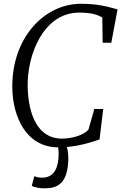

<svg xmlns="http://www.w3.org/2000/svg" viewBox="-20 -775 651 1020"><path d="M162.6 160.6 148.9 211.9C159.7 219.7 190.4 225.6 216.3 225.6C286.1 225.6 333 199.2 341.8 93.8C344.7 58.6 342.3 27.8 335 5.9C415 -1 477.1 -23.9 508.8 -34.2L528.3 -195.8L480.5 -196.3C478.5 -183.6 451.2 -93.8 450.2 -87.4C424.8 -54.7 357.4 -38.6 308.1 -38.6C177.7 -38.6 129.9 -172.4 127 -314C123.5 -483.9 210.9 -708 400.4 -708C471.2 -708 500.5 -695.3 523.4 -682.1L525.4 -547.9H571.3L604.5 -725.1L581.5 -731.4C551.3 -739.7 497.1 -754.9 409.7 -754.9C215.3 -754.9 41 -573.7 45.4 -306.2C47.9 -159.7 115.7 6.8 288.6 7.8C291 22.5 292.5 40.5 290.5 68.4C284.2 138.2 251.5 168.9 204.1 168.9C184.1 168.9 170.9 165 162.6 160.6Z"/></svg>

Font: Merriweather
Style: Light Italic
Weight: 300
Italic angle: -7.5°
Designer: Eben Sorkin
Foundry: Eben Sorkin
Version: Version 1.001